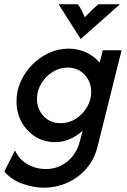

<svg xmlns="http://www.w3.org/2000/svg" viewBox="-45 -649 586 887"><path d="M157.6 218.1Q112.5 218.1 61.5 201Q10.4 184 -25 143.1L24.3 45.8Q43.1 87.5 81.9 109.7Q120.8 131.9 166.7 131.9Q223.6 131.9 266 97.2Q308.3 62.5 323.6 4.9L336.8 -45.1Q310.4 -20.8 277.8 -6.6Q245.1 7.6 208.3 7.6Q159 7.6 119.1 -17Q79.2 -41.7 55.2 -84.4Q31.2 -127.1 31.2 -180.6Q31.2 -229.2 51 -272.9Q70.8 -316.7 104.5 -350.7Q138.2 -384.7 181.6 -404.5Q225 -424.3 272.2 -424.3Q315.3 -424.3 352.8 -406.9Q390.3 -389.6 415.3 -359.7L429.9 -416.7H516.7L406.2 26.4Q391 88.2 353.1 130.9Q315.3 173.6 264.2 195.8Q213.2 218.1 157.6 218.1ZM235.4 -79.9Q272.9 -79.9 304.9 -100Q336.8 -120.1 356.6 -153.5Q376.4 -186.8 376.4 -224.3Q376.4 -270.8 345.8 -303.8Q315.3 -336.8 267.4 -336.8Q229.9 -336.8 197.6 -316.3Q165.3 -295.8 145.5 -262.8Q125.7 -229.9 125.7 -192.4Q125.7 -145.8 156.2 -112.8Q186.8 -79.9 235.4 -79.9ZM327.8 -468.8 225.7 -629.2H315.3Q324.3 -616 331.6 -601.7Q338.9 -587.5 347.2 -569.4Q364.6 -587.5 378.8 -601.7Q393.1 -616 409.7 -629.2H509Z"/></svg>

Font: Afacad Medium
Style: Italic
Weight: 500
Italic angle: -14°
Designer: Kristian Moeller
Foundry: Dicotype
Version: Version 1.000; ttfautohint (v1.8.4.7-5d5b)